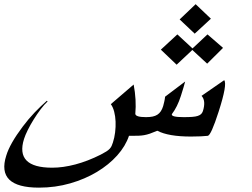

<svg xmlns="http://www.w3.org/2000/svg" viewBox="-132 -714 1184 903"><path d="M859.9 -626 783.7 -555.7 712.9 -622.6 788.1 -694.3ZM624.5 -480.5 702.1 -552.2 773.4 -486.3 843.8 -552.2 917 -488.8 842.3 -414.6 772.5 -479 698.7 -409.7ZM896.5 -189.5Q860.4 -77.1 845.2 -75.2Q831.1 -73.7 812.5 -72.8Q793.9 -71.8 766.1 -71.8Q659.7 -71.8 607.9 -99.1Q586.9 -90.3 572.8 -85.4Q558.6 -80.6 546.1 -78.4Q533.7 -76.2 519.8 -75.7Q505.9 -75.2 484.9 -75.2H474.6Q458.5 -26.9 419.2 17.1Q379.9 61 323.7 94.7Q267.6 128.4 198 148.4Q128.4 168.5 51.3 168.5Q-150.9 168.5 -102.5 17.6Q-85.9 -37.6 -25.4 -118.2Q2 -154.8 31 -185.1Q60.1 -215.3 88.4 -240.2L91.8 -236.8Q76.7 -223.1 59.3 -200.2Q42 -177.2 26.4 -152.1Q10.7 -127 -1.5 -102.3Q-13.7 -77.6 -19 -60.5Q-61.5 74.7 113.3 74.7Q164.6 74.7 222.7 59.3Q280.8 43.9 341.8 13.2Q357.9 4.9 367.9 -1.5Q377.9 -7.8 383.8 -14.2Q389.6 -20.5 392.8 -27.3Q396 -34.2 398.9 -43.5Q406.2 -65.4 409.4 -91.3Q412.6 -117.2 411.6 -142.1Q410.6 -167 405 -188.7Q399.4 -210.4 389.2 -224.1L496.6 -316.4Q503.4 -280.8 505.4 -245.8Q507.3 -210.9 504.4 -178.7Q505.4 -163.1 554.7 -163.1Q572.8 -163.1 585.7 -165.8Q598.6 -168.5 608.2 -174.6Q617.7 -180.7 624.3 -190.7Q630.9 -200.7 635.3 -214.8Q637.7 -224.1 640.4 -235.1Q643.1 -246.1 644.5 -259.3L738.8 -330.6Q736.3 -320.8 731 -302.5Q725.6 -284.2 718.8 -263.2Q710.4 -236.8 699.7 -215.3Q689 -193.8 676.3 -177.2Q671.9 -163.1 731.9 -163.1Q756.3 -163.1 772.2 -164.3Q788.1 -165.5 798.3 -168.9Q808.6 -172.4 814 -177.7Q819.3 -183.1 822.3 -191.4Q837.4 -240.2 815.9 -263.2L922.4 -336.9Q938 -318.8 896.5 -189.5Z"/></svg>

Font: XB Khoramshahr
Style: Italic
Weight: 400
Italic angle: -12°
Designer: Behnam
Foundry: Irmug
Version: Version 8.005 2009